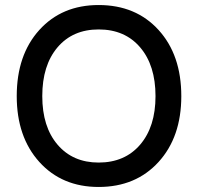

<svg xmlns="http://www.w3.org/2000/svg" viewBox="-20 -730 788 763"><path d="M372 13Q226 13 136.2 -86.5Q46.5 -186 46.5 -348Q46.5 -511.5 136.2 -610.8Q226 -710 372 -710Q520 -710 610.2 -610.8Q700.5 -511.5 700.5 -348Q700.5 -185.5 610 -86.2Q519.5 13 372 13ZM148 -348Q148 -226 208.8 -155Q269.5 -84 372 -84Q476 -84 537 -155.2Q598 -226.5 598 -348Q598 -470 537.2 -541.5Q476.5 -613 372 -613Q269 -613 208.5 -541.8Q148 -470.5 148 -348Z"/></svg>

Font: HK Grotesk Medium
Style: Regular
Weight: 500
Designer: Alfredo Marco Pradil
Foundry: Hanken Design Co.
Version: Version 3.001;FEAKit 1.0